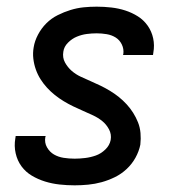

<svg xmlns="http://www.w3.org/2000/svg" viewBox="-20 -548 540 576"><path d="M204 8Q181 8 158.5 5.5Q136 3 115 -3.5Q94 -10 75.5 -21Q57 -32 44.5 -49Q32 -66 27 -88Q22 -110 26 -133Q26 -134 26.5 -136Q27 -138 27 -140H117Q117 -139 116.5 -138Q116 -137 116 -137Q113 -120 121 -106Q129 -92 142 -84.5Q155 -77 171 -74.5Q187 -72 204 -72Q219 -72 235.5 -74Q252 -76 267.5 -81.5Q283 -87 296 -99.5Q309 -112 312 -128Q315 -145 307 -160Q299 -175 286.5 -185Q274 -195 259 -202Q244 -209 229 -215.5Q214 -222 199.5 -229Q185 -236 171 -244.5Q157 -253 144.5 -263Q132 -273 121 -285Q110 -297 101.5 -310.5Q93 -324 87.5 -339.5Q82 -355 80 -372Q78 -389 81 -406Q84 -425 94 -444Q104 -463 119 -478Q134 -493 153 -502.5Q172 -512 191.5 -518Q211 -524 230.5 -526Q250 -528 270 -528Q292 -528 314 -525.5Q336 -523 356 -516.5Q376 -510 393.5 -499Q411 -488 423 -471Q435 -454 439.5 -433Q444 -412 440 -390Q440 -388 439.5 -386.5Q439 -385 439 -383H349Q349 -384 349.5 -384.5Q350 -385 350 -386Q352 -401 345.5 -414.5Q339 -428 327 -435.5Q315 -443 300 -445.5Q285 -448 270 -448Q255 -448 240 -446Q225 -444 210.5 -438Q196 -432 184 -420Q172 -408 170 -393Q167 -375 175 -360.5Q183 -346 195 -335.5Q207 -325 222 -318Q237 -311 252 -304.5Q267 -298 281.5 -291Q296 -284 310 -275.5Q324 -267 336.5 -257Q349 -247 360 -235Q371 -223 379.5 -209.5Q388 -196 394 -181Q400 -166 401.5 -149Q403 -132 401 -114Q397 -94 386.5 -75Q376 -56 360 -41Q344 -26 324.5 -16.5Q305 -7 285 -1.5Q265 4 244.5 6Q224 8 204 8Z"/></svg>

Font: Iosevka SS04 Medium Oblique
Style: Regular
Weight: 500
Italic angle: -9°
Monospace: yes
Designer: Belleve Invis
Foundry: Belleve Invis
Version: Version 19.0.0; ttfautohint (v1.8.4)